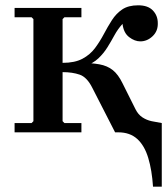

<svg xmlns="http://www.w3.org/2000/svg" viewBox="-20 -499 634 724"><path d="M426 -35H590V205H557Q553 143 539 96.5Q525 50 497.5 25Q470 0 426 0ZM216 -42 223 -35H287V0H35V-35H99L106 -42V-427L99 -434H35V-469H287V-434H223L216 -427ZM414 0 328 -168Q308 -208 280.5 -217.5Q253 -227 216 -227V-262H278Q324 -262 354.5 -256.5Q385 -251 405.5 -234.5Q426 -218 442 -185L491 -87Q501 -67 517 -56.5Q533 -46 552 -42Q571 -38 590 -35V0ZM501 -479Q538 -479 556.5 -459.5Q575 -440 575 -412Q576 -382 555.5 -362.5Q535 -343 509 -343Q488 -343 467 -359Q446 -375 442 -409Q424 -389 411.5 -366Q399 -343 385 -320.5Q371 -298 351 -279Q331 -260 299 -249Q267 -238 216 -238V-262Q262 -262 291 -277.5Q320 -293 338.5 -318Q357 -343 371.5 -370.5Q386 -398 402 -423Q418 -448 441 -463.5Q464 -479 501 -479Z"/></svg>

Font: Brygada 1918 SemiBold
Style: Regular
Weight: 600
Designer: Mateusz Machalski | Borys Kosmynka | Przemek Hoffer
Foundry: NIEPODLEGLA 2018
Version: Version 3.006